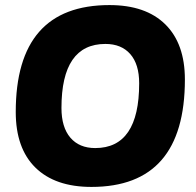

<svg xmlns="http://www.w3.org/2000/svg" viewBox="-20 -728 771 756"><path d="M340 8Q197 8 119.5 -68Q42 -144 42 -287Q42 -708 411 -708Q554 -708 631 -632Q708 -556 708 -415Q708 8 340 8ZM355 -145Q528 -145 528 -400Q528 -475 493 -515Q458 -555 395 -555Q222 -555 222 -303Q222 -227 257 -186Q292 -145 355 -145Z"/></svg>

Font: Asap ExtraBold
Style: Italic
Weight: 800
Italic angle: -6°
Designer: Pablo Cosgaya
Foundry: Omnibus-Type
Version: Version 3.001; ttfautohint (v1.8.4.7-5d5b)